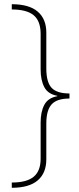

<svg xmlns="http://www.w3.org/2000/svg" viewBox="-20 -734 377 912"><path d="M36 133Q107 133 140 105.5Q173 78 173 20V-152Q173 -203 190.5 -236Q208 -269 252 -277V-279Q208 -287 190.5 -320Q173 -353 173 -404V-573Q173 -634 140 -661.5Q107 -689 36 -689V-714Q118 -714 159 -679Q200 -644 200 -579V-408Q200 -344 225 -317Q250 -290 310 -290V-266Q250 -266 225 -238Q200 -210 200 -148V23Q200 88 159 123Q118 158 36 158Z"/></svg>

Font: Noto Sans Cherokee Thin
Style: Regular
Weight: 100
Designer: Monotype Design Team
Foundry: Monotype Imaging Inc.
Version: Version 2.001; ttfautohint (v1.8.4.7-5d5b)